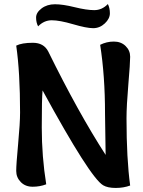

<svg xmlns="http://www.w3.org/2000/svg" viewBox="-20 -921 706 947"><path d="M474 -700Q506 -716 541.5 -716Q577 -716 599.5 -694Q622 -672 622 -641Q622 -610 613 -504.5Q604 -399 604 -337Q604 -138 622 -6Q590 6 550.5 6Q511 6 489 -7Q425 -44 190 -475Q186 -436 186 -292.5Q186 -149 208 -12Q177 0 141 0Q105 0 82.5 -23Q60 -46 60 -78Q60 -110 69.5 -212Q79 -314 79 -366Q79 -565 60 -696Q88 -710 142 -710Q196 -710 218 -667Q366 -366 501 -157Q498 -349 498 -360Q498 -547 474 -700ZM512 -901Q522 -882 522 -855.5Q522 -829 497 -805.5Q472 -782 439.5 -782Q407 -782 340.5 -801.5Q274 -821 235.5 -821Q197 -821 168 -791Q158 -810 158 -834.5Q158 -859 185 -879.5Q212 -900 251 -900Q290 -900 348.5 -885.5Q407 -871 445 -871Q483 -871 512 -901Z"/></svg>

Font: Salsa
Style: Regular
Weight: 400
Designer: John Vargas Beltrn
Foundry: John Vargas Beltran
Version: Version 1.002